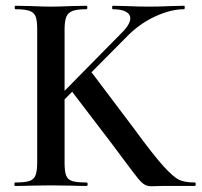

<svg xmlns="http://www.w3.org/2000/svg" viewBox="-20 -645 699 666"><path d="M33 -613Q31 -613 31 -619Q31 -625 33 -625L86 -624Q130 -622 156 -622Q186 -622 230 -624L280 -625Q283 -625 283 -619Q283 -613 280 -613Q247 -613 231.5 -607Q216 -601 210 -586.5Q204 -572 204 -542V-81Q204 -50 209.5 -36Q215 -22 230.5 -17Q246 -12 280 -12Q284 -12 284 -6Q284 0 280 0Q248 0 229 -1L156 -2L85 -1Q66 0 32 0Q30 0 30 -6Q30 -12 32 -12Q66 -12 81.5 -17Q97 -22 103 -36.5Q109 -51 109 -81V-544Q109 -574 103.5 -588Q98 -602 82 -607.5Q66 -613 33 -613ZM224 -335 294 -399 444 -200Q512 -107 547 -68.5Q582 -30 602 -21Q622 -12 656 -12Q659 -12 659 -6Q659 0 656 0H544L505 1Q491 1 481 -5Q471 -11 458 -27Q445 -43 410 -90L369 -145ZM432 -582Q432 -596 416.5 -604.5Q401 -613 371 -613Q369 -613 369 -619Q369 -625 371 -625L416 -624Q460 -622 496 -622Q535 -622 575 -624L618 -625Q621 -625 621 -619Q621 -613 618 -613Q574 -613 521.5 -589.5Q469 -566 426 -524L170 -266L143 -268L401 -530Q432 -560 432 -582Z"/></svg>

Font: Cormorant Unicase SemiBold
Style: Regular
Weight: 600
Designer: Christian Thalmann (Catharsis Fonts)
Foundry: Catharsis Fonts
Version: Version 4.000